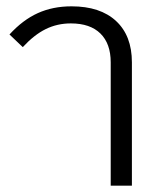

<svg xmlns="http://www.w3.org/2000/svg" viewBox="-20 -587 509 607"><path d="M330 -390Q330 -449 297.5 -481Q265 -513 204 -513Q161 -513 124.5 -495Q88 -477 52 -438L10 -478Q52 -524 99.5 -545.5Q147 -567 206 -567Q297 -567 347 -520.5Q397 -474 397 -390V0H330Z"/></svg>

Font: KoHo
Style: Regular
Weight: 400
Version: Version 1.000; ttfautohint (v1.6)